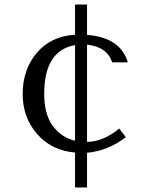

<svg xmlns="http://www.w3.org/2000/svg" viewBox="-20 -663 635 847"><path d="M311 -643H364V-509Q511 -498 544 -388H475Q452 -457 364 -466V-37Q436 -38 506 -96L535 -58Q458 2 364 11V164H311V10Q207 1 143.5 -72Q80 -145 80 -248Q80 -356 142 -429.5Q204 -503 311 -510ZM175 -249Q175 -159 212.5 -108Q250 -57 311 -42V-464Q175 -440 175 -249Z"/></svg>

Font: Tenor Sans
Style: Regular
Weight: 400
Designer: Denis Masharov
Foundry: Denis Masharov
Version: Version 1.1